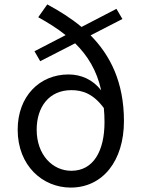

<svg xmlns="http://www.w3.org/2000/svg" viewBox="-20 -836 648 869"><path d="M450 -347C452 -327 453 -305 453 -283C453 -153 403 -63 303 -63C217 -63 146 -136 146 -249C146 -352 202 -428 303 -428C353 -428 402 -412 450 -347ZM162 -559 320 -640C376 -585 418 -518 438 -427C400 -476 347 -499 290 -499C159 -499 60 -400 60 -249C60 -85 174 13 300 13C445 13 541 -108 541 -288C541 -464 479 -586 390 -676L534 -750L507 -796L349 -714C301 -754 248 -787 194 -816L153 -758C198 -733 240 -707 277 -677L136 -604Z"/></svg>

Font: ChiuKong Gothic CL
Style: Regular
Weight: 400
Designer: Ryoko NISHIZUKA 西塚涼子 (kana, bopomofo & ideographs); Paul D. Hunt (Latin, Greek & Cyrillic); Sandoll Communications 산돌커뮤니
Foundry: Adobe
Version: Version 1.300